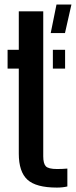

<svg xmlns="http://www.w3.org/2000/svg" viewBox="-20 -820 336 848"><path d="M13.5 -517V-600H63V-770H171V-129.5Q171 -98 182.2 -85.8Q193.5 -73.5 232 -73.5Q245 -73.5 255 -74Q265 -74.5 277.5 -75.5V3.5Q267.5 6 255.8 7.2Q244 8.5 231.5 8.5Q139 8.5 101 -26.5Q63 -61.5 63 -141.5V-517ZM213.5 -517V-600H267.5V-517ZM204 -674 229.5 -800H295.5L267 -674Z"/></svg>

Font: Big Shoulders Stencil Display Thin
Style: Bold
Weight: 700
Version: Version 2.001